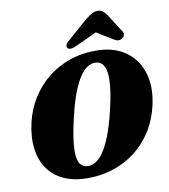

<svg xmlns="http://www.w3.org/2000/svg" viewBox="-100 -1026 989 1124"><g transform="rotate(-10 394.5 -464.5)"><path d="M509 -714Q586.5 -713.5 644.2 -685.8Q702 -658 737.8 -608.8Q773.5 -559.5 784.5 -493Q795.5 -426.5 778.5 -348Q758.5 -256.5 714.2 -188.2Q670 -120 608.5 -74.8Q547 -29.5 474.2 -7.5Q401.5 14.5 324 13Q246 12 188 -15Q130 -42 95.2 -91.8Q60.5 -141.5 51.5 -211.2Q42.5 -281 62.5 -367Q80 -442 119.5 -505.5Q159 -569 217.2 -616.2Q275.5 -663.5 349.2 -689.2Q423 -715 509 -714ZM344.5 -56Q365 -55.5 388 -68.2Q411 -81 434.8 -114Q458.5 -147 482 -206Q505.5 -265 527 -356Q541.5 -416 548 -461.2Q554.5 -506.5 554.5 -540Q554.5 -577 547 -599.5Q539.5 -622 526.2 -633Q513 -644 494.5 -645Q471.5 -647 447.8 -634Q424 -621 401 -588.5Q378 -556 355.8 -500Q333.5 -444 313.5 -359.5Q296.5 -290 289 -239.2Q281.5 -188.5 281.5 -153.5Q282 -100 298.8 -78.5Q315.5 -57 344.5 -56ZM579 -844.5H483L621 -760Q647.5 -742.5 670.5 -757.5Q679 -763.5 683.2 -774.8Q687.5 -786 679 -798.5L610 -906Q598.5 -922 588 -931.8Q577.5 -941.5 557 -941.5Q536.5 -941.5 520.2 -931.8Q504 -922 483 -906L360.5 -798.5Q344.5 -786 342.2 -774.8Q340 -763.5 345 -757.5Q352 -750.5 365 -751Q378 -751.5 396 -760Z"/></g></svg>

Font: Fraunces Wonky
Style: Italic
Weight: 900
Italic angle: -16°
Version: Version 1.000;[b76b70a41]